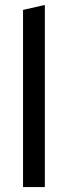

<svg xmlns="http://www.w3.org/2000/svg" viewBox="-20 -755 274 775"><path d="M73 0V-715L161 -735V0Z"/></svg>

Font: Radio Canada Condensed
Style: Regular
Weight: 400
Width: 3
Designer: Charles Daoud, Etienne Aubert Bonn, Alexandre Saumier Demers, Jacques Le Bailly
Foundry: Radio-Canada
Version: Version 2.104; ttfautohint (v1.8.4.7-5d5b);gftools[0.9.28.de